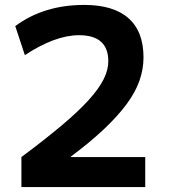

<svg xmlns="http://www.w3.org/2000/svg" viewBox="-20 -760 687 780"><path d="M67 -122Q165 -195 232.5 -252Q300 -309 341 -354.5Q382 -400 401 -438Q420 -476 420 -511Q420 -617 301 -617Q204 -617 81 -536L42 -654Q158 -740 322 -740Q441 -740 502 -686Q563 -632 563 -527Q563 -479 546.5 -432Q530 -385 494 -336.5Q458 -288 402.5 -235.5Q347 -183 268 -124V-122H570V0H67Z"/></svg>

Font: M PLUS 2
Style: Bold
Weight: 700
Designer: Coji Morishita
Foundry: UNDERFOREST DESIGN
Version: Version 1.001